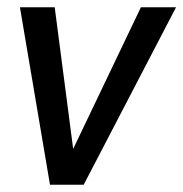

<svg xmlns="http://www.w3.org/2000/svg" viewBox="-20 -510 506 530"><path d="M466 -490 211 0H118L35 -490H131L182 -99L369 -490Z"/></svg>

Font: Cabin
Style: Italic
Weight: 400
Designer: Pablo Impallari
Foundry: Pablo Impallari. www.impallari.com Igino Marini. www.ikern.com
Version: Version 1.005